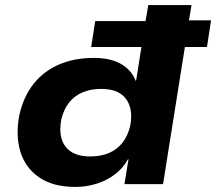

<svg xmlns="http://www.w3.org/2000/svg" viewBox="-20 -725 851 756"><path d="M277 11Q188 11 133.5 -27Q79 -65 60 -128.5Q41 -192 56 -271Q72 -344 112 -394.5Q152 -445 212.5 -471Q273 -497 349 -497Q416 -497 457.5 -472.5Q499 -448 514 -407L516 -408L537 -540H339L355 -642H553L564 -705H734L724 -645H811L795 -540H708L622 0H470L486 -98H484Q465 -63 432.5 -38.5Q400 -14 360 -1.5Q320 11 277 11ZM335 -109Q377 -109 409 -122.5Q441 -136 462.5 -163.5Q484 -191 493 -231Q505 -298 475.5 -336.5Q446 -375 379 -375Q338 -375 305.5 -361.5Q273 -348 251.5 -320.5Q230 -293 221 -253Q209 -185 238.5 -147Q268 -109 335 -109Z"/></svg>

Font: Nunito Sans 7pt SemiExpanded ExtraBold
Style: Italic
Weight: 800
Width: 6
Italic angle: -9°
Designer: Vernon Adams
Foundry: Vernon Adams
Version: Version 3.101;gftools[0.9.27]